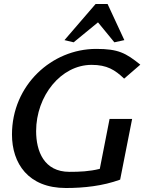

<svg xmlns="http://www.w3.org/2000/svg" viewBox="-20 -931 739 962"><path d="M40 -257C40 -113 121 11 310 11C399 11 495 1 582 -31L642 -335H529L480 -85C428 -72 379 -70 328 -70C200 -70 161 -174 161 -274C161 -450 285 -606 439 -606C516 -606 556 -581 602 -537L683 -607C610 -666 572 -686 462 -686C239 -686 40 -504 40 -257ZM303 -730 349 -719 471 -819 553 -719 603 -730 519 -911H459Z"/></svg>

Font: KpSans
Style: BoldItalic
Weight: 700
Italic angle: -11°
Version: Version 0.66